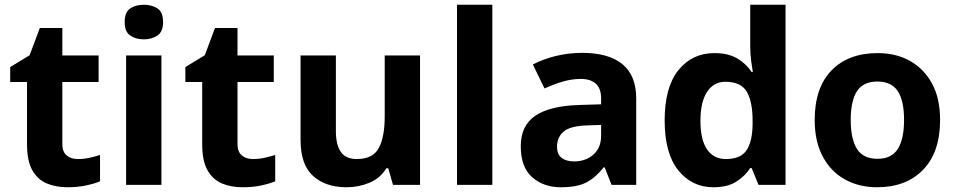

<svg xmlns="http://www.w3.org/2000/svg" viewBox="-20 -780 4031 810"><path d="M308 -109Q333 -109 356 -114Q379 -119 402 -126V-15Q378 -5 342.5 2.5Q307 10 265 10Q216 10 177.5 -6Q139 -22 116.5 -61.5Q94 -101 94 -171V-434H23V-497L105 -547L148 -662H243V-546H396V-434H243V-171Q243 -140 261 -124.5Q279 -109 308 -109Z M587 -760Q620 -760 644 -744.5Q668 -729 668 -687Q668 -646 644 -630Q620 -614 587 -614Q553 -614 529.5 -630Q506 -646 506 -687Q506 -729 529.5 -744.5Q553 -760 587 -760ZM661 -546V0H512V-546Z M1047 -109Q1072 -109 1095 -114Q1118 -119 1141 -126V-15Q1117 -5 1081.5 2.5Q1046 10 1004 10Q955 10 916.5 -6Q878 -22 855.5 -61.5Q833 -101 833 -171V-434H762V-497L844 -547L887 -662H982V-546H1135V-434H982V-171Q982 -140 1000 -124.5Q1018 -109 1047 -109Z M1752 -546V0H1638L1618 -70H1610Q1584 -28 1538.5 -9Q1493 10 1442 10Q1354 10 1301 -37.5Q1248 -85 1248 -190V-546H1397V-227Q1397 -169 1418 -139Q1439 -109 1485 -109Q1553 -109 1578 -155.5Q1603 -202 1603 -289V-546Z M2057 0H1908V-760H2057Z M2437 -557Q2547 -557 2605.5 -509.5Q2664 -462 2664 -364V0H2560L2531 -74H2527Q2492 -30 2453 -10Q2414 10 2346 10Q2273 10 2225 -32.5Q2177 -75 2177 -163Q2177 -250 2238 -291.5Q2299 -333 2421 -337L2516 -340V-364Q2516 -407 2493.5 -427Q2471 -447 2431 -447Q2391 -447 2353 -435.5Q2315 -424 2277 -407L2228 -508Q2272 -531 2325.5 -544Q2379 -557 2437 -557ZM2458 -251Q2386 -249 2358 -225Q2330 -201 2330 -162Q2330 -128 2350 -113.5Q2370 -99 2402 -99Q2450 -99 2483 -127.5Q2516 -156 2516 -208V-253Z M2990 10Q2899 10 2841.5 -61.5Q2784 -133 2784 -272Q2784 -412 2842 -484Q2900 -556 2994 -556Q3053 -556 3091 -533Q3129 -510 3151 -476H3156Q3153 -492 3149 -522.5Q3145 -553 3145 -585V-760H3294V0H3180L3151 -71H3145Q3123 -37 3086 -13.5Q3049 10 2990 10ZM3042 -109Q3104 -109 3129 -145.5Q3154 -182 3155 -255V-271Q3155 -351 3130.5 -393Q3106 -435 3040 -435Q2991 -435 2963 -392.5Q2935 -350 2935 -270Q2935 -190 2963 -149.5Q2991 -109 3042 -109Z M3946 -274Q3946 -138 3874.5 -64Q3803 10 3680 10Q3604 10 3544.5 -23Q3485 -56 3451 -119.5Q3417 -183 3417 -274Q3417 -410 3488 -483Q3559 -556 3683 -556Q3760 -556 3819 -523Q3878 -490 3912 -427.5Q3946 -365 3946 -274ZM3569 -274Q3569 -193 3595.5 -151.5Q3622 -110 3682 -110Q3741 -110 3767.5 -151.5Q3794 -193 3794 -274Q3794 -355 3767.5 -395.5Q3741 -436 3681 -436Q3622 -436 3595.5 -395.5Q3569 -355 3569 -274Z"/></svg>

Font: Noto Sans Myanmar
Style: Bold
Weight: 700
Designer: Monotype Design Team
Foundry: Monotype Imaging Inc.
Version: Version 2.107; ttfautohint (v1.8.4.7-5d5b)